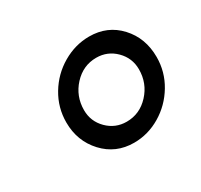

<svg xmlns="http://www.w3.org/2000/svg" viewBox="-71 -738 448 429"><g transform="rotate(-30 153.0 -523.0)"><path d="M198 -651Q245 -651 275.5 -618Q306 -585 306 -536Q306 -498 286.5 -465.5Q267 -433 235 -414Q203 -395 167 -395Q120 -395 89 -428.5Q58 -462 58 -510Q58 -548 77.5 -580.5Q97 -613 129.5 -632Q162 -651 198 -651ZM176 -444Q210 -444 234 -470Q258 -496 258 -532Q258 -561 237.5 -581.5Q217 -602 188 -602Q154 -602 130 -576Q106 -550 106 -514Q106 -485 126.5 -464.5Q147 -444 176 -444Z"/></g></svg>

Font: Alegreya SC Medium
Style: Italic
Weight: 500
Italic angle: -7°
Designer: Juan Pablo del Peral
Foundry: Huerta Tipografica
Version: Version 2.007; ttfautohint (v1.6)